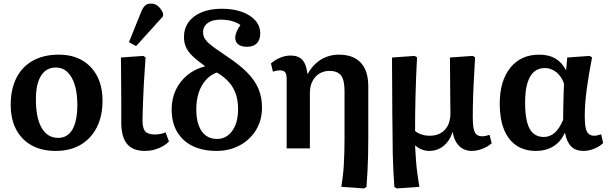

<svg xmlns="http://www.w3.org/2000/svg" viewBox="-20 -831 3417 1075"><path d="M292 14Q214 14 157.5 -17Q101 -48 70.5 -106Q40 -164 40 -244Q40 -332 72 -395Q104 -458 164.5 -491.5Q225 -525 309 -525Q385 -525 439.5 -493.5Q494 -462 524 -404.5Q554 -347 554 -267Q554 -181 522 -118Q490 -55 431.5 -20.5Q373 14 292 14ZM306 -59Q358 -59 385.5 -106Q413 -153 413 -245Q413 -311 398 -357.5Q383 -404 356.5 -428.5Q330 -453 293 -453Q239 -453 210 -407.5Q181 -362 181 -275Q181 -170 213.5 -114.5Q246 -59 306 -59Z M791 14Q724 14 691.5 -25Q659 -64 659 -146Q659 -168 659 -198Q659 -228 659 -263.5Q659 -299 658.5 -335Q658 -371 658 -405Q658 -439 657.5 -466Q657 -493 657 -509L782 -518L795 -510Q793 -474 790 -434Q787 -394 785 -353.5Q783 -313 781.5 -275Q780 -237 779 -206.5Q778 -176 778 -157Q778 -113 793 -95.5Q808 -78 846 -78Q866 -78 881 -81.5Q896 -85 907 -90L926 -39Q911 -23 889 -11Q867 1 842.5 7.5Q818 14 791 14ZM742 -573 702 -595 769 -761Q780 -789 792.5 -800Q805 -811 825 -811Q847 -811 863.5 -798Q880 -785 893 -757V-740Z M1192 14Q1114 14 1057.5 -14Q1001 -42 971 -94Q941 -146 941 -219Q941 -278 964 -327Q987 -376 1029 -410.5Q1071 -445 1129 -460Q1085 -491 1058.5 -516.5Q1032 -542 1021 -567.5Q1010 -593 1010 -623Q1010 -672 1036 -707.5Q1062 -743 1109.5 -762.5Q1157 -782 1222 -782Q1286 -782 1334.5 -764.5Q1383 -747 1410 -716Q1437 -685 1437 -644Q1437 -608 1418 -588.5Q1399 -569 1363 -569Q1331 -569 1314 -582.5Q1297 -596 1297 -620Q1297 -634 1304 -651.5Q1311 -669 1326 -691Q1305 -706 1277 -713.5Q1249 -721 1213 -721Q1169 -721 1143 -702Q1117 -683 1117 -651Q1117 -636 1122 -623.5Q1127 -611 1141 -596.5Q1155 -582 1182 -562.5Q1209 -543 1251 -515Q1322 -468 1365 -424Q1408 -380 1427.5 -333Q1447 -286 1447 -229Q1447 -159 1414 -104Q1381 -49 1323 -17.5Q1265 14 1192 14ZM1195 -53Q1248 -53 1280.5 -98.5Q1313 -144 1313 -220Q1313 -290 1284.5 -339.5Q1256 -389 1194 -425Q1158 -412 1132 -382.5Q1106 -353 1092.5 -311.5Q1079 -270 1079 -219Q1079 -166 1092.5 -129Q1106 -92 1132 -72.5Q1158 -53 1195 -53Z M2018 224 1891 215Q1895 189 1899 158Q1903 127 1905 92.5Q1907 58 1908 20Q1909 -18 1909 -59V-322Q1909 -383 1889.5 -408.5Q1870 -434 1824 -434Q1792 -434 1767.5 -418.5Q1743 -403 1729 -375.5Q1715 -348 1715 -311V0H1585V-390Q1585 -416 1576.5 -426.5Q1568 -437 1548 -437Q1529 -437 1508 -430L1497 -476Q1522 -497 1550 -508.5Q1578 -520 1608 -520Q1650 -520 1672.5 -496Q1695 -472 1701 -419H1704Q1723 -453 1749 -476.5Q1775 -500 1807.5 -512.5Q1840 -525 1877 -525Q1958 -525 2000 -480Q2042 -435 2042 -347V-64Q2042 -12 2041 36.5Q2040 85 2037.5 129.5Q2035 174 2032 216Z M2202 224 2188 216Q2185 174 2182.5 126.5Q2180 79 2179 29.5Q2178 -20 2178 -64Q2178 -81 2177.5 -117Q2177 -153 2176.5 -199.5Q2176 -246 2176 -295.5Q2176 -345 2175.5 -389.5Q2175 -434 2175 -466Q2175 -498 2175 -509L2302 -518L2315 -510Q2312 -457 2310 -403.5Q2308 -350 2306.5 -297.5Q2305 -245 2304.5 -194.5Q2304 -144 2304 -98Q2317 -86 2339 -78.5Q2361 -71 2385 -71Q2440 -71 2471 -104.5Q2502 -138 2502 -198Q2502 -206 2501.5 -229Q2501 -252 2501 -283Q2501 -314 2500.5 -348.5Q2500 -383 2500 -415.5Q2500 -448 2499.5 -472.5Q2499 -497 2499 -509L2627 -518L2640 -510Q2638 -465 2635.5 -426.5Q2633 -388 2631.5 -354Q2630 -320 2629 -289.5Q2628 -259 2627.5 -231Q2627 -203 2627 -176Q2627 -133 2632 -110Q2637 -87 2648.5 -77.5Q2660 -68 2680 -68Q2689 -68 2699 -70Q2709 -72 2721 -76L2733 -29Q2712 -10 2681 2Q2650 14 2621 14Q2594 14 2572.5 2.5Q2551 -9 2536 -32Q2521 -55 2515 -90H2513Q2498 -42 2463.5 -14Q2429 14 2383 14Q2362 14 2341.5 6Q2321 -2 2306 -16H2304Q2306 22 2308.5 59.5Q2311 97 2316 135Q2321 173 2328 215Z M2980 14Q2916 14 2870.5 -17Q2825 -48 2801.5 -107Q2778 -166 2778 -250Q2778 -378 2837 -451.5Q2896 -525 2999 -525Q3052 -525 3088.5 -504Q3125 -483 3148 -440H3150L3156 -509L3281 -518L3295 -510Q3285 -460 3277.5 -414.5Q3270 -369 3264.5 -327.5Q3259 -286 3256.5 -249Q3254 -212 3254 -180Q3254 -140 3259 -116Q3264 -92 3276 -81.5Q3288 -71 3307 -71Q3314 -71 3323.5 -73Q3333 -75 3346 -79L3357 -30Q3336 -10 3306 2Q3276 14 3247 14Q3204 14 3179 -10Q3154 -34 3144 -85H3141Q3126 -52 3103 -30.5Q3080 -9 3049 2.5Q3018 14 2980 14ZM3025 -64Q3059 -64 3086 -88Q3113 -112 3133 -160Q3133 -182 3133.5 -208Q3134 -234 3134.5 -262Q3135 -290 3136 -315.5Q3137 -341 3138 -362Q3125 -402 3096 -426Q3067 -450 3030 -450Q2994 -450 2969.5 -428.5Q2945 -407 2932.5 -364.5Q2920 -322 2920 -258Q2920 -191 2931 -148Q2942 -105 2965.5 -84.5Q2989 -64 3025 -64Z"/></svg>

Font: Literata 18pt SemiBold
Style: Regular
Weight: 600
Designer: Latin by Veronika Burian and Jose Scaglione. Greek by Irene Vlachou. Cyrillic by Vera Evstafieva.
Foundry: TypeTogether
Version: Version 3.103;gftools[0.9.29]